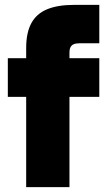

<svg xmlns="http://www.w3.org/2000/svg" viewBox="-20 -765 436 785"><path d="M87 0V-369H12V-527H87V-569Q87 -631 108 -670Q129 -709 172.5 -727Q216 -745 281 -745H386V-588H304Q290 -588 281 -584Q272 -580 268 -571.5Q264 -563 264 -551V-527H386V-369H264V0Z"/></svg>

Font: Onest Black
Style: Regular
Weight: 900
Designer: Dmitri Voloshin, Andrey Kudryavtsev
Foundry: Dmitri Voloshin, Andrey Kudryavtsev
Version: Version 1.000;gftools[0.9.33]